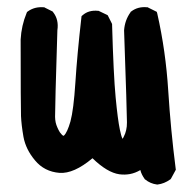

<svg xmlns="http://www.w3.org/2000/svg" viewBox="-20 -482 540 531"><path d="M414.1 28.3Q395.5 25.9 381.3 14.2L380.4 13.7L379.9 12.7Q376 7.3 372.8 1Q369.6 -5.4 368.2 -11.7Q354 -3.4 339.6 -0.7Q325.2 2 310.1 0Q276.4 -4.9 235.8 -44.4Q184.1 -1 144.5 -3.9Q102.5 -7.3 76.7 -38.6Q51.3 -68.8 44.9 -103.5Q39.1 -136.7 38.1 -161.1Q37.6 -173.3 37.4 -225.8Q37.1 -278.3 37.1 -372.1V-372.6Q39.1 -411.1 53.7 -446.3L54.7 -448.7L56.6 -450.2Q65.9 -457 77.1 -460Q88.4 -462.9 100.6 -461.9H102.5L104 -460.9L123.5 -451.2L125.5 -450.2L127 -448.2Q143.1 -427.7 138.7 -398.4Q135.3 -292 133.8 -231.9Q132.3 -171.9 132.3 -158.7Q132.3 -154.8 132.8 -150.9Q133.3 -147 134 -143.3Q134.8 -139.6 136 -136.2Q137.2 -132.8 138.7 -129.4Q140.1 -126 141.8 -122.8Q143.6 -119.6 145.5 -116.2Q152.3 -106.9 155.8 -106.4L157.2 -107.4Q166 -115.7 174.8 -146Q183.6 -178.2 188.5 -253.9Q193.4 -331.1 205.1 -433.6L205.6 -437.5L208.5 -439.9Q225.1 -454.6 251 -452.1H252.4L254.4 -451.2L274.9 -441.4L277.8 -439.9L279.3 -437L289.1 -417.5L290 -415.5V-413.6Q293.9 -274.9 299.8 -212.9Q305.7 -150.9 311.5 -123.5Q314.9 -106.4 318.8 -98.1Q320.8 -100.6 322.3 -104Q324.7 -108.4 326.2 -112.8Q327.6 -117.2 328.9 -122.1Q330.1 -127 330.6 -132.3Q331.1 -137.7 331.1 -143.6Q331.1 -168.9 323.2 -397V-397.5V-398.4Q324.2 -412.1 328.6 -424.6Q333 -437 340.8 -447.8L341.3 -449.2L342.8 -450.2Q361.3 -464.4 386.7 -461.9H388.7L390.1 -460.9L409.7 -451.2L413.6 -449.2L415 -444.3Q438.5 -340.3 445.3 -231Q452.1 -123 465.8 -16.1L466.3 -12.7L464.8 -9.8L453.1 11.7L451.7 13.7L450.2 14.6Q434.6 25.9 416 28.3H415Z"/></svg>

Font: NaikaiFont
Style: Bold
Weight: 700
Version: Version 1.89